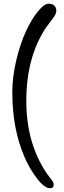

<svg xmlns="http://www.w3.org/2000/svg" viewBox="-20 -780 342 1030"><path d="M205 -597Q121 -448 121 -239Q121 -76 177 52Q207 123 256 184Q268 199 268 209Q268 230 249 230Q218 230 177 175.5Q136 121 110 59Q46 -91 46 -284Q46 -367 67 -455.5Q88 -544 118 -609.5Q148 -675 182.5 -717.5Q217 -760 240 -760Q263 -760 272.5 -749Q282 -738 282 -723.5Q282 -709 272.5 -694Q263 -679 242 -652.5Q221 -626 205 -597Z"/></svg>

Font: Delius
Style: Regular
Weight: 400
Designer: Natalia Raices
Foundry: Natalia Raices
Version: Version 1.001